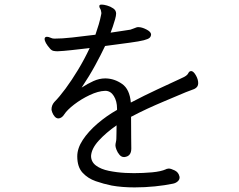

<svg xmlns="http://www.w3.org/2000/svg" viewBox="-20 -788 1040 835"><path d="M788 -387Q736 -365 695.5 -348Q655 -331 620.5 -315Q586 -299 550 -280Q550 -231 550.5 -191Q551 -151 551 -142Q551 -108 521 -105H519Q508 -105 499.5 -115Q491 -125 486.5 -137Q482 -149 482 -155Q482 -162 484 -170Q486 -178 486 -186Q486 -191 486.5 -207Q487 -223 487 -243Q441 -211 409.5 -176.5Q378 -142 376 -110Q376 -84 397.5 -68Q419 -52 453.5 -45Q488 -38 525 -36Q534 -36 543.5 -35.5Q553 -35 563 -35Q602 -35 641 -38.5Q680 -42 702 -52Q705 -54 708 -54Q711 -54 714 -55Q723 -55 739.5 -47Q756 -39 760 -22Q761 -20 761 -16Q761 -6 752 1.5Q743 9 731 11Q698 18 654 22.5Q610 27 565 27Q539 27 513.5 25Q488 23 466 19Q431 12 396.5 0Q362 -12 339 -37Q316 -62 316 -108Q316 -143 340 -179.5Q364 -216 403.5 -250Q443 -284 489 -310V-316Q489 -348 475 -370.5Q461 -393 438 -393H437Q407 -392 370 -374.5Q333 -357 302.5 -333.5Q272 -310 259 -290Q255 -283 248 -278Q241 -273 234 -273Q225 -273 218 -281Q211 -289 207.5 -298.5Q204 -308 204 -312Q204 -330 216 -344Q238 -366 265 -402.5Q292 -439 319.5 -484.5Q347 -530 370 -579Q327 -574 291 -570Q255 -566 230 -565Q222 -565 213.5 -566.5Q205 -568 198 -576Q174 -603 174 -619Q174 -623 177 -626Q181 -628 184 -628Q191 -628 199.5 -624Q208 -620 216 -620Q250 -620 294.5 -625Q339 -630 395 -637Q403 -660 409.5 -682Q416 -704 420 -725Q420 -727 420.5 -728.5Q421 -730 421 -731Q421 -734 419 -742Q418 -747 415 -751.5Q412 -756 412 -760Q412 -764 413.5 -766Q415 -768 423 -768Q431 -768 445.5 -764Q460 -760 472.5 -751.5Q485 -743 485 -729Q485 -720 480.5 -704Q476 -688 470.5 -672Q465 -656 461 -646Q491 -651 514.5 -654Q538 -657 547 -659Q553 -661 559.5 -663.5Q566 -666 574 -669Q576 -670 582 -670Q597 -670 616.5 -660Q636 -650 637 -639Q637 -630 631 -624Q625 -618 605.5 -613Q586 -608 545.5 -602.5Q505 -597 437 -588Q419 -550 394 -504Q369 -458 335 -407Q361 -424 386.5 -435.5Q412 -447 437 -447H440Q478 -446 511 -423Q544 -400 549 -342Q608 -373 664 -399Q720 -425 761 -444Q772 -449 781 -453.5Q790 -458 796 -465Q798 -468 800.5 -472.5Q803 -477 807 -478Q809 -479 811 -479Q821 -479 831.5 -461Q842 -443 842 -426Q842 -409 825 -401Z"/></svg>

Font: QiushuiShotai
Style: Regular
Weight: 600
Designer: Fontworks Inc.
Foundry: Fontworks Inc.
Version: Version 1.250